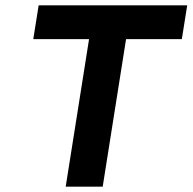

<svg xmlns="http://www.w3.org/2000/svg" viewBox="-20 -696 718 716"><path d="M450.1 -550H658.1L678.1 -676H124.1L104.1 -550H312.1L225 0H363Z"/></svg>

Font: Fog Sans
Style: It
Weight: 700
Foundry: Intel Corporation
Version: Version 1.00